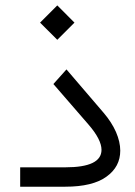

<svg xmlns="http://www.w3.org/2000/svg" viewBox="-20 -705 510 725"><path d="M131.3 -619.6 196.3 -554.7 261.2 -619.6 196.3 -684.6ZM226.6 0C295.4 0 347.7 -12.7 382.3 -38.1C417 -63 434.1 -95.7 434.1 -136.2C434.1 -158.2 428.7 -181.6 418 -206.5C407.2 -231 391.6 -255.4 371.1 -279.3L231 -442.9L181.6 -387.7L314 -234.9C346.7 -197.3 363.3 -165 363.3 -139.2C363.3 -95.2 317.9 -73.2 227.1 -73.2H56.2V0Z"/></svg>

Font: Shabnam FD Light
Style: Regular
Weight: 300
Foundry: DejaVu fonts team - Redesigned by Saber Rastikerdar - Based on Vazir font
Version: Version 5.00;October 20, 2019;FontCreator 12.0.0.2547 64-bit